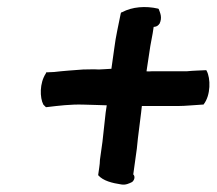

<svg xmlns="http://www.w3.org/2000/svg" viewBox="-20 -616 605 536"><path d="M108 -411C90 -384 91 -343 101 -324L108 -317H111C144 -321 177 -325 212 -324C229 -324 266 -322 278 -322L275 -302C273 -284 268 -237 266 -220L259 -170C259 -162 258 -156 257 -148L254 -127C268 -111 293 -105 319 -101C331 -99 341 -104 349 -108C358 -116 356 -126 352 -129L362 -201C362 -203 365 -230 365 -230C367 -246 372 -285 374 -302L376 -320H475C499 -320 523 -323 545 -324H548C569 -350 568 -398 557 -418L556 -420H553C536 -419 521 -419 501 -417H403C399 -417 395 -416 389 -417L397 -470C400 -494 406 -517 409 -541C413 -541 419 -542 424 -548V-549H425C434 -567 427 -580 423 -591L421 -592C386 -600 349 -597 321 -582L318 -581L317 -578C311 -547 303 -514 299 -481L291 -424C282 -423 268 -423 256 -422C241 -423 227 -422 212 -422C185 -420 156 -418 131 -415L109 -414Z"/></svg>

Font: Hussar Pisanka
Style: SbdKur
Weight: 600
Designer: Robert Jablonski
Foundry: Cannot Into Space Fonts
Version: Version 1.070